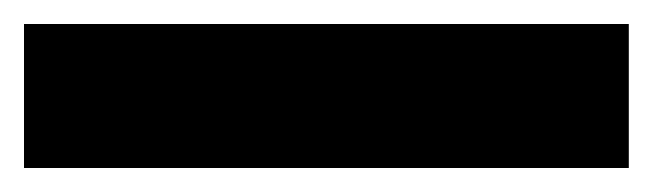

<svg xmlns="http://www.w3.org/2000/svg" viewBox="-22 45 544 160"><path d="M502 185H-2V65H502Z"/></svg>

Font: Noto Sans Thai Cond Blk
Style: Regular
Weight: 900
Width: 3
Designer: Monotype Design Team
Foundry: Monotype Imaging Inc.
Version: Version 2.002; ttfautohint (v1.8.4.7-5d5b)